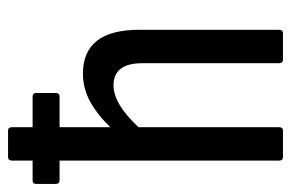

<svg xmlns="http://www.w3.org/2000/svg" viewBox="-146 -580 723 477"><g transform="rotate(-90 215.5 -341.5)"><path d="M64 0Q55 0 55 -10V-555H6Q-3 -555 -3 -565V-613Q-3 -622 6 -622H55V-673Q55 -683 64 -683H130Q138 -683 138 -673V-622H214Q223 -622 223 -613V-565Q223 -555 214 -555H138V-429Q170 -462 202.5 -479.5Q235 -497 271 -497Q380 -497 380 -357V-10Q380 0 371 0H306Q297 0 297 -10V-349Q297 -421 242 -421Q196 -421 138 -359V-10Q138 0 130 0Z"/></g></svg>

Font: Sofia Sans Condensed Medium
Style: Regular
Weight: 500
Designer: Botio Nikoltchev, Ani Petrova
Foundry: lettersoup
Version: Version 4.101; ttfautohint (v1.8.4.7-5d5b)